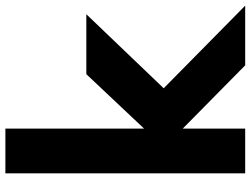

<svg xmlns="http://www.w3.org/2000/svg" viewBox="-126 -782 908 695"><g transform="rotate(-90 327.5 -434.0)"><path d="M48 0H210V-226L439 0H655L356 -295L624 -575H407L210 -366V-868H48Z"/></g></svg>

Font: Rabbid Highway Sign IV
Style: Bd
Weight: 400
Foundry: Cannot Into Space Fonts
Version: Version 0.277